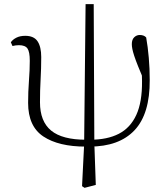

<svg xmlns="http://www.w3.org/2000/svg" viewBox="-20 -690 797 922"><path d="M386 212 374 204 384 4 391 -670H430L433 -2L440 198ZM391 14Q262 14 188.5 -34.5Q115 -83 115 -196Q115 -249 119 -301.5Q123 -354 123 -398Q123 -441 112 -457Q101 -473 71 -473Q63 -473 55 -472Q47 -471 40 -469L32 -487Q41 -500 58.5 -509Q76 -518 101 -518Q143 -518 160.5 -491.5Q178 -465 178 -416Q178 -361 175 -309Q172 -257 172 -199Q172 -107 225.5 -63Q279 -19 393 -19ZM410 14 413 -19Q495 -19 550.5 -47.5Q606 -76 634.5 -138Q663 -200 662 -300Q662 -323 660 -346Q658 -369 655 -400L671 -399L674 -297Q655 -342 643 -372Q631 -402 624.5 -422Q618 -442 615.5 -455Q613 -468 613 -478Q613 -500 624.5 -511Q636 -522 651 -522Q661 -522 669 -519Q677 -516 682 -510Q690 -465 694.5 -412.5Q699 -360 699 -306Q700 -143 626 -64.5Q552 14 410 14Z"/></svg>

Font: Source Han Serif JP VF
Style: Regular
Weight: 250
Designer: Ryoko NISHIZUKA 西塚涼子 (kana & ideographs); Frank Grießhammer (Latin, Greek & Cyrillic); Wenlong ZHANG 张文龙 (bopomofo); San
Foundry: Adobe
Version: Version 2.001;hotconv 1.1.0;makeotfexe 2.6.0